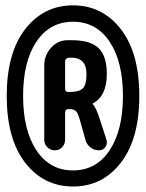

<svg xmlns="http://www.w3.org/2000/svg" viewBox="-20 -720 540 710"><path d="M114.7 -164.1Q164.1 -89.8 250 -89.8Q335.9 -89.8 385.3 -164.1Q434.6 -238.3 434.6 -365.2Q434.6 -492.2 385.3 -565.9Q335.9 -639.6 250 -639.6Q164.1 -639.6 114.7 -565.9Q65.4 -492.2 65.4 -365.2Q65.4 -238.3 114.7 -164.1ZM73.2 -612.3Q141.6 -700.2 250 -700.2Q358.4 -700.2 426.8 -612.3Q495.1 -524.4 495.1 -365.2Q495.1 -206.1 426.8 -118.2Q358.4 -30.3 250 -30.3Q141.6 -30.3 73.2 -118.2Q4.9 -206.1 4.9 -365.2Q4.9 -524.4 73.2 -612.3ZM238.3 -379.9Q273.4 -379.9 286.6 -393.6Q299.8 -407.2 299.8 -446.3Q299.8 -506.8 243.2 -506.8Q241.2 -506.8 237.3 -506.3Q233.4 -505.9 231.4 -505.9Q221.7 -503.9 220.7 -493.2V-391.6Q220.7 -379.9 232.4 -379.9ZM375 -446.3Q375 -364.3 322.3 -336.9L321.3 -335.9L322.3 -335Q335 -325.2 351.6 -271.5L374 -202.1Q377.9 -188.5 369.6 -176.3Q361.3 -164.1 345.7 -164.1Q328.1 -164.1 314.5 -174.8Q300.8 -185.5 295.9 -203.1L275.4 -276.4Q268.6 -300.8 261.2 -308.6Q253.9 -316.4 238.3 -316.4H232.4Q221.7 -316.4 220.7 -304.7V-203.1Q220.7 -187.5 210 -175.8Q199.2 -164.1 183.1 -164.1Q167 -164.1 155.3 -175.3Q143.6 -186.5 143.6 -203.1V-477.5Q143.6 -514.6 168 -542.5Q192.4 -570.3 227.5 -571.3H246.1Q314.5 -571.3 344.7 -542Q375 -512.7 375 -446.3Z"/></svg>

Font: Rounded-X Mgen+ 1m bold
Style: Bold
Weight: 700
Designer: [Source Han Sans]
Ryoko NISHIZUKA  (kana & ideographs); Paul D. Hunt (Latin, Greek & Cyrillic); Wenlong ZHANG  (bopomofo
Version: Version 1.059.20150602